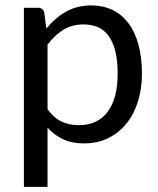

<svg xmlns="http://www.w3.org/2000/svg" viewBox="-20 -536 600 727"><path d="M160 -122V-367C178.3 -391.3 198.4 -410.2 220.2 -423.5C242.1 -436.8 267.5 -443.5 296.5 -443.5C316.8 -443.5 335 -440 351 -433C367 -426 380.5 -414.9 391.5 -399.8C402.5 -384.6 410.9 -365.2 416.8 -341.5C422.6 -317.8 425.5 -289.5 425.5 -256.5C425.5 -194.2 412.8 -146.2 387.5 -112.5C362.2 -78.8 325.8 -62 278.5 -62C254.5 -62 232.8 -66.5 213.5 -75.5C194.2 -84.5 176.3 -100 160 -122ZM155.5 -428 147.5 -488C144.5 -500.3 136.7 -506.5 124 -506.5H70.5V171.5H160V-52.5C177 -33.8 196.6 -19.2 218.8 -8.8C240.9 1.8 267.5 7 298.5 7C332.5 7 363.1 0.2 390.2 -13.2C417.4 -26.8 440.4 -45.2 459.2 -68.8C478.1 -92.2 492.5 -120.1 502.5 -152.2C512.5 -184.4 517.5 -219.2 517.5 -256.5C517.5 -298.5 513 -335.7 504 -368C495 -400.3 482.2 -427.4 465.5 -449.2C448.8 -471.1 428.7 -487.6 405 -498.8C381.3 -509.9 354.8 -515.5 325.5 -515.5C289.5 -515.5 257.5 -507.5 229.5 -491.5C201.5 -475.5 176.8 -454.3 155.5 -428Z"/></svg>

Font: LatoLatin
Style: Regular
Weight: 400
Designer: Lukasz Dziedzic with Adam Twardoch and Botio Nikoltchev
Foundry: tyPoland Lukasz Dziedzic
Version: Version 2.015; 2015-08-06; http://www.latofonts.com/